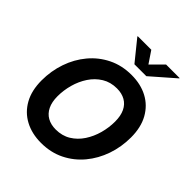

<svg xmlns="http://www.w3.org/2000/svg" viewBox="-254 -1110 1279 1279"><g transform="rotate(45 385.5 -470.0)"><path d="M346.8 9.8Q260.4 9.8 194.6 -25.3Q128.9 -60.3 92.1 -126.7Q55.2 -193.2 55.2 -287.7Q55.2 -376.7 83.1 -457.8Q111 -538.8 163.5 -601.7Q216 -664.6 289.7 -700.9Q363.3 -737.3 454.6 -737.3Q540.8 -737.3 606.2 -702.4Q671.6 -667.5 708.6 -601Q745.5 -534.6 745.5 -439.8Q745.5 -350.5 717.5 -269.6Q689.5 -188.7 637.1 -125.7Q584.7 -62.8 511.3 -26.5Q437.9 9.8 346.8 9.8ZM352.9 -122.6Q413.1 -122.6 458.6 -150.5Q504.1 -178.5 534.7 -225Q565.3 -271.6 580.6 -327.7Q595.8 -383.7 595.8 -439.7Q595.8 -494.1 578.1 -530.9Q560.4 -567.6 527.3 -586.3Q494.3 -605 448.6 -605Q388.4 -605 342.8 -576.9Q297.1 -548.8 266.4 -502.3Q235.7 -455.7 220.3 -399.9Q204.9 -344 204.9 -288Q204.9 -233.9 222.9 -197Q240.9 -160.1 274 -141.4Q307.2 -122.6 352.9 -122.6ZM427.8 -948.7 483.7 -865.6 566.9 -948.7H694.7L694 -945.1L528.8 -800.8H416.6L299.8 -945.1L300.5 -948.7Z"/></g></svg>

Font: Inter
Style: Italic
Weight: 400
Italic angle: -9.3988°
Designer: Rasmus Andersson
Foundry: rsms
Version: Version 4.001;git-66647c0bb